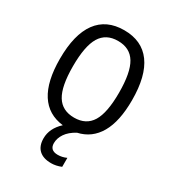

<svg xmlns="http://www.w3.org/2000/svg" viewBox="-182 -649 851 946"><g transform="rotate(30 244.0 -176.0)"><path d="M258 198Q213 198 189 175.5Q165 153 165 110Q165 53 215 7Q128 -3 83.5 -72.5Q39 -142 39 -270Q39 -408 91 -479Q143 -550 244 -550Q345 -550 397 -479Q449 -408 449 -270Q449 -150 409.5 -81.5Q370 -13 294 4Q257 24 239 50.5Q221 77 221 105Q221 146 266 146Q291 146 315 135V186Q286 198 258 198ZM244 -53Q312 -53 343.5 -104.5Q375 -156 375 -270Q375 -385 343.5 -437Q312 -489 244 -489Q176 -489 144.5 -437Q113 -385 113 -270Q113 -156 144.5 -104.5Q176 -53 244 -53Z"/></g></svg>

Font: Encode Sans Compressed
Style: Regular
Weight: 400
Designer: Pablo Impallari, Andres Torresi
Foundry: Pablo Impallari, Andres Torresi
Version: Version 1.000; ttfautohint (v1.00) -l 8 -r 50 -G 200 -x 14 -